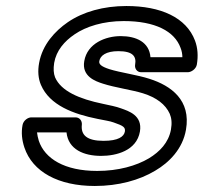

<svg xmlns="http://www.w3.org/2000/svg" viewBox="-20 -583 677 638"><path d="M316 -65C366 -65 434 -82 445 -146C454 -200 407 -214 382 -223C366 -229 345 -233 322 -238C244 -254 183 -280 163 -326C158 -339 157 -354 160 -374C167 -415 194 -446 228 -469C266 -495 323 -513 391 -513C496 -513 560 -479 580 -424C584 -414 586 -403 586 -393H480C476 -443 433 -463 381 -463C331 -463 270 -439 260 -380C251 -329 297 -313 322 -305C362 -292 420 -284 455 -273C500 -259 530 -236 544 -205C550 -191 552 -174 548 -152C540 -109 511 -79 475 -57C433 -32 373 -15 303 -15C194 -15 129 -56 109 -115C106 -124 104 -135 103 -143H201C207 -86 259 -65 316 -65ZM324 -115C269 -115 248 -134 252 -169C253 -181 245 -193 231 -193H84C73 -193 58 -183 55 -168C50 -142 53 -117 61 -93C88 -12 174 35 295 35C373 35 443 16 496 -16C542 -43 587 -88 598 -152C615 -250 549 -298 477 -321C437 -334 379 -342 344 -353C316 -362 308 -370 310 -380C313 -398 332 -413 373 -413C421 -413 434 -396 429 -368C427 -357 434 -343 449 -343H604C615 -343 631 -353 634 -368C639 -397 637 -424 628 -448C599 -525 514 -563 400 -563C324 -563 256 -544 205 -509C163 -480 121 -435 110 -374C105 -347 107 -322 116 -301C145 -233 224 -204 304 -188C327 -183 345 -181 358 -176C390 -165 397 -160 395 -146C392 -129 373 -115 324 -115Z"/></svg>

Font: Asimov
Style: WidOuIt
Weight: 500
Designer: Google
Version: Version 2.000980; 2014